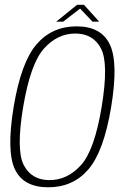

<svg xmlns="http://www.w3.org/2000/svg" viewBox="-20 -792 530 816"><path d="M185 4Q290 4 355.5 -72Q421 -148 452.5 -337.5Q483.5 -526 446.8 -603Q410 -680 305.5 -680Q201 -680 135.2 -603.5Q69.5 -527 38 -337.5Q7 -148.5 43.5 -72.2Q80 4 185 4ZM190.5 -26.5Q114.5 -26.5 81.2 -90Q48 -153.5 78.5 -337.5Q109.5 -521.5 166.8 -585.5Q224 -649.5 300 -649.5Q376 -649.5 409.2 -585.8Q442.5 -522 412 -337.5Q381.5 -153 323.8 -89.8Q266 -26.5 190.5 -26.5ZM219 -700H248.5L320.5 -755.5L373 -700H401.5L337 -771.5H307.5Z"/></svg>

Font: Anybody SemiCondensed ExtraLight
Style: Italic
Weight: 250
Width: 4
Italic angle: -10°
Version: Version 1.113;gftools[0.9.25]